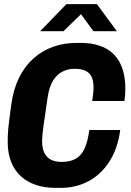

<svg xmlns="http://www.w3.org/2000/svg" viewBox="-20 -905 640 935"><path d="M251 10Q198.5 10 155.5 -4.2Q112.5 -18.5 81.5 -46.8Q50.5 -75 34 -117.2Q17.5 -159.5 17.5 -215Q17.5 -230.5 18 -245.2Q18.5 -260 20.2 -279Q22 -298 25.8 -326.8Q29.5 -355.5 35.5 -399.5Q46 -473 73.8 -528.5Q101.5 -584 143.8 -621.2Q186 -658.5 238.8 -677.2Q291.5 -696 351.5 -696H372Q443 -696 491.5 -671.2Q540 -646.5 565.2 -596.5Q590.5 -546.5 590.5 -470Q590.5 -456 589.2 -442Q588 -428 586 -413H429Q432 -432 433.8 -448.2Q435.5 -464.5 435.5 -478Q435.5 -513.5 424.8 -533.2Q414 -553 393.8 -561.5Q373.5 -570 344 -570Q312 -570 284.8 -556.5Q257.5 -543 238.5 -512.8Q219.5 -482.5 212 -431Q198 -339 191.5 -289.8Q185 -240.5 185 -218.5Q185 -181 197 -158.5Q209 -136 230.2 -126.2Q251.5 -116.5 279 -116.5Q321 -116.5 348.2 -131.5Q375.5 -146.5 391.5 -180.8Q407.5 -215 415 -272H565.5Q553.5 -182 513.2 -119Q473 -56 411.8 -23Q350.5 10 275.5 10ZM175.5 -753 303.5 -885H452L549 -753H435L360.5 -855H394L289 -753Z"/></svg>

Font: Chivo Mono Medium
Style: Italic
Weight: 500
Italic angle: -8.05°
Monospace: yes
Designer: Hector Gatti
Foundry: Omnibus-Type
Version: Version 1.008